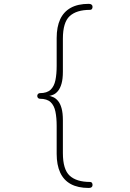

<svg xmlns="http://www.w3.org/2000/svg" viewBox="-20 -788 659 974"><path d="M437 135Q443 135 446.2 139.2Q449.5 143.5 449.5 150.5Q449.5 157.5 444.8 161.5Q440 165.5 430.5 165.5Q375.5 165.5 339.2 145.8Q303 126 285.2 87.2Q267.5 48.5 267.5 -7.5V-149.5Q267.5 -190.5 261.2 -221.5Q255 -252.5 236.8 -269.8Q218.5 -287 182 -287Q177 -287 173 -291Q169 -295 169 -301.5Q169 -307.5 173 -311.5Q177 -315.5 182 -315.5Q218.5 -315.5 236.8 -333Q255 -350.5 261.2 -381.5Q267.5 -412.5 267.5 -453.5V-595Q267.5 -651.5 285.2 -690Q303 -728.5 339.2 -748.5Q375.5 -768.5 430.5 -768.5Q439.5 -768.5 444.5 -764.5Q449.5 -760.5 449.5 -753.5Q449.5 -746.5 446.2 -742.2Q443 -738 437 -738Q368 -738 333.5 -706.2Q299 -674.5 299 -591.5V-425Q299 -387.5 292.2 -363.8Q285.5 -340 274.2 -326.5Q263 -313 250 -307.5Q237 -302 225 -300.5V-302.5Q237 -301 250 -295.2Q263 -289.5 274.2 -276.2Q285.5 -263 292.2 -239.2Q299 -215.5 299 -178V-11.5Q299 71.5 333.5 103.2Q368 135 437 135Z"/></svg>

Font: Sono ExtraLight
Style: Regular
Weight: 200
Designer: Tyler Finck
Foundry: Tyler Finck
Version: Version 2.112